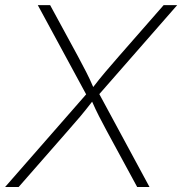

<svg xmlns="http://www.w3.org/2000/svg" viewBox="-35 -748 728 768"><path d="M-14.6 0 309.6 -370.6 116.2 -727.5H165.5L276.4 -523.4Q294.9 -488.8 309.3 -460.9Q323.7 -433.1 337.9 -399.9Q363.3 -433.1 387 -460.9Q410.6 -488.8 440.9 -523.4L619.6 -727.5H673.8L362.3 -371.6L563 0H513.7L392.1 -224.1Q375 -255.9 361.1 -283Q347.2 -310.1 333.5 -341.3Q309.1 -309.6 286.4 -282.5Q263.7 -255.4 235.8 -224.1L39.6 0Z"/></svg>

Font: Inter Extra Light
Style: Italic
Weight: 200
Italic angle: -9.39999°
Designer: Rasmus Andersson
Foundry: rsms
Version: Version 4.000;git-3c8e0fc